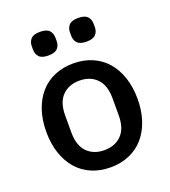

<svg xmlns="http://www.w3.org/2000/svg" viewBox="-136 -834 836 945"><g transform="rotate(-20 282.0 -361.0)"><path d="M282 12Q228 12 183.5 -7Q139 -26 108 -61.5Q77 -97 60 -147.5Q43 -198 43 -260Q43 -322 60 -372.5Q77 -423 108 -458.5Q139 -494 183.5 -513Q228 -532 282 -532Q336 -532 380.5 -513Q425 -494 456 -458.5Q487 -423 504 -372.5Q521 -322 521 -260Q521 -198 504 -147.5Q487 -97 456 -61.5Q425 -26 380.5 -7Q336 12 282 12ZM282 -78Q338 -78 372 -112.5Q406 -147 406 -216V-304Q406 -373 372 -407.5Q338 -442 282 -442Q226 -442 192 -407.5Q158 -373 158 -304V-216Q158 -147 192 -112.5Q226 -78 282 -78ZM182 -610Q148 -610 134 -625Q120 -640 120 -663V-681Q120 -704 134 -719Q148 -734 182 -734Q216 -734 230 -719Q244 -704 244 -681V-663Q244 -640 230 -625Q216 -610 182 -610ZM382 -610Q348 -610 334 -625Q320 -640 320 -663V-681Q320 -704 334 -719Q348 -734 382 -734Q416 -734 430 -719Q444 -704 444 -681V-663Q444 -640 430 -625Q416 -610 382 -610Z"/></g></svg>

Font: IBM Plex Sans Thai Looped Medium
Style: Regular
Weight: 500
Designer: Mike Abbink, Paul van der Laan, Pieter van Rosmalen, Ben Mitchell, Mark Frömberg
Foundry: Bold Monday
Version: Version 1.1